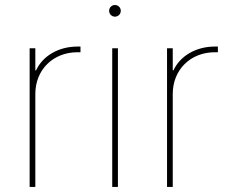

<svg xmlns="http://www.w3.org/2000/svg" viewBox="-20 -736 906 756"><path d="M96.7 0H119.1V-366.2C119.1 -461.4 189 -530.3 285.2 -530.3H296.9V-552.7H285.2C210.4 -552.7 147.9 -515.6 122.1 -459H119.1V-545.9H96.7Z M421.9 0H444.3V-545.9H421.9ZM432.6 -670.4C445.3 -670.4 455.6 -680.7 455.6 -693.4C455.6 -706.1 445.3 -716.3 432.6 -716.3C419.9 -716.3 409.7 -706.1 409.7 -693.4C409.7 -680.7 419.9 -670.4 432.6 -670.4Z M637.7 0H660.2V-366.2C660.2 -461.4 730 -530.3 826.2 -530.3H837.9V-552.7H826.2C751.5 -552.7 689 -515.6 663.1 -459H660.2V-545.9H637.7Z"/></svg>

Font: Raveo Thin
Style: Regular
Weight: 100
Designer: Jakub Foglar, Rasmus Andersson (Inter)
Foundry: Jakubfoglar.com
Version: Version 1.100;Glyphs 3.2.3 (3260)